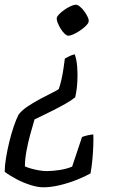

<svg xmlns="http://www.w3.org/2000/svg" viewBox="-38 -520 560 817"><path d="M146 277Q123 277 92.5 267.5Q62 258 32.5 242.5Q3 227 -18 211Q-18 186 -12.5 152.5Q-7 119 1.5 84Q10 49 20.5 18Q31 -13 41 -32Q54 -50 79.5 -67Q105 -84 133 -99Q161 -114 183.5 -125Q206 -136 212 -141Q218 -157 223.5 -181.5Q229 -206 232.5 -231Q236 -256 238 -271Q246 -275 256.5 -280.5Q267 -286 280 -289Q288 -267 290.5 -235.5Q293 -204 291 -170.5Q289 -137 282 -106Q266 -93 240.5 -78.5Q215 -64 189 -51Q163 -38 141.5 -27.5Q120 -17 109 -12Q101 15 91 51Q81 87 74.5 123Q68 159 68 188Q79 193 95 197.5Q111 202 128.5 205Q146 208 160 208Q185 208 215 203.5Q245 199 269 189L311 63Q318 60 332 56.5Q346 53 359 52Q360 68 359 98Q358 128 355 160.5Q352 193 347 218Q324 231 289 245Q254 259 216.5 268Q179 277 146 277ZM253 -368Q246 -368 237 -376.5Q228 -385 220 -398Q212 -411 207 -424Q202 -437 204 -446Q206 -452 215 -461Q224 -470 237 -479Q250 -488 263.5 -494Q277 -500 285 -500Q292 -500 302 -492Q312 -484 321 -471.5Q330 -459 335.5 -447Q341 -435 339 -427Q337 -419 326.5 -409Q316 -399 302 -389.5Q288 -380 274.5 -374Q261 -368 253 -368Z"/></svg>

Font: Texturina Medium 12pt Light
Style: Italic
Weight: 300
Italic angle: -11°
Version: Version 1.002